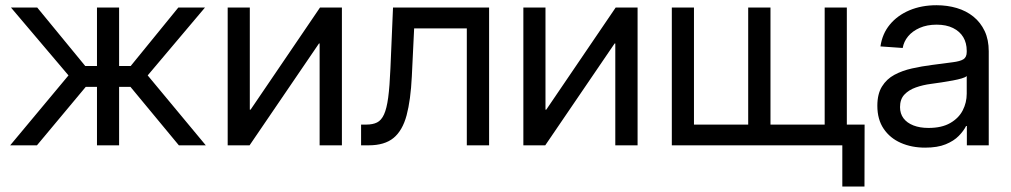

<svg xmlns="http://www.w3.org/2000/svg" viewBox="-20 -551 3834 728"><path d="M18.6 0 239.7 -265.1 21.5 -522.5H121.1L303.2 -300.8H347.7V-522.5H431.6V-300.8H475.6L656.2 -522.5H757.3L540 -265.1L760.3 0H658.2L474.6 -221.7H431.6V0H347.7V-221.7H305.2L120.1 0Z M1276.4 0H1191.9V-386.2H1189.5L926.3 0H843.3V-522.5H927.2V-135.3H930.2L1193.4 -522.5H1276.4Z M1349.1 0V-78.6H1368.7Q1393.6 -78.6 1409.7 -86.7Q1425.8 -94.7 1436 -116.9Q1446.3 -139.2 1451.9 -181.2Q1457.5 -223.1 1460.4 -292L1470.2 -522.5H1834.5V0H1750V-443.4H1550.3L1541.5 -261.2Q1537.1 -171.4 1521.7 -113.8Q1506.3 -56.2 1472.4 -28.1Q1438.5 0 1377.9 0Z M2397.5 0H2313V-386.2H2310.5L2047.4 0H1964.4V-522.5H2048.3V-135.3H2051.3L2314.5 -522.5H2397.5Z M2527.3 -522.5H2611.3V-78.6H2816.9V-522.5H2901.4V-78.6H3106.9V-522.5H3190.9V0H2527.3ZM3173.8 156.2V0H3137.7V-78.6H3258.3L3257.8 156.2Z M3487.8 8.8Q3436.5 8.8 3395.5 -9.3Q3354.5 -27.3 3330.6 -62.7Q3306.6 -98.1 3306.6 -149.9Q3306.6 -194.8 3324.2 -223.1Q3341.8 -251.5 3371.3 -267.3Q3400.9 -283.2 3438 -291.5Q3475.1 -299.8 3513.7 -304.7Q3562.5 -311.5 3591.6 -314.9Q3620.6 -318.4 3633.1 -326.4Q3645.5 -334.5 3645.5 -354V-358.4Q3645.5 -388.2 3632.3 -410.2Q3619.1 -432.1 3593.5 -444.8Q3567.9 -457.5 3531.2 -457.5Q3495.1 -457.5 3467.3 -445.3Q3439.5 -433.1 3423.1 -413.1Q3406.7 -393.1 3402.8 -369.1L3318.4 -375Q3325.2 -422.9 3354 -457.8Q3382.8 -492.7 3428.5 -512Q3474.1 -531.2 3530.8 -531.2Q3571.8 -531.2 3607.9 -520.5Q3644 -509.8 3671.1 -487.8Q3698.2 -465.8 3713.6 -433.1Q3729 -400.4 3729 -356.4V0H3646V-73.2H3643.1Q3633.8 -54.7 3615.2 -35.6Q3596.7 -16.6 3565.7 -3.9Q3534.7 8.8 3487.8 8.8ZM3500.5 -65.9Q3550.8 -65.9 3583 -84.5Q3615.2 -103 3630.4 -132.6Q3645.5 -162.1 3645.5 -195.8V-262.7Q3640.6 -257.8 3626.5 -253.7Q3612.3 -249.5 3592.5 -245.8Q3572.8 -242.2 3551 -238.8Q3529.3 -235.4 3509.8 -232.9Q3479.5 -229 3452.6 -219.5Q3425.8 -210 3409.2 -192.4Q3392.6 -174.8 3392.6 -145Q3392.6 -120.1 3405.8 -102.5Q3418.9 -85 3443.4 -75.4Q3467.8 -65.9 3500.5 -65.9Z"/></svg>

Font: Inter 28pt
Style: Regular
Weight: 400
Designer: Rasmus Andersson
Foundry: rsms
Version: Version 4.001;git-66647c0bb